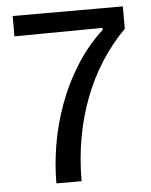

<svg xmlns="http://www.w3.org/2000/svg" viewBox="-50 -702 583 743"><g transform="rotate(-5 242.0 -330.0)"><path d="M139 0Q139 -72 152 -149.5Q165 -227 193 -304Q221 -381 265 -451Q309 -521 369 -576V-584L27 -581V-660H455V-573Q404 -522 363.5 -459.5Q323 -397 295 -324.5Q267 -252 252 -170.5Q237 -89 237 0Z"/></g></svg>

Font: Bricolage Grotesque 18pt
Style: Regular
Weight: 400
Version: Version 1.001;gftools[0.9.33.dev8+g029e19f]